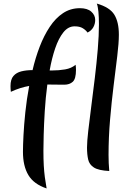

<svg xmlns="http://www.w3.org/2000/svg" viewBox="-20 -946 738 1079"><path d="M242 113Q170 89 139.5 38Q109 -13 109 -93Q109 -128 112 -186.5Q115 -245 122.5 -316.5Q130 -388 144 -463Q120 -459 94.5 -451Q69 -443 41 -430Q40 -438 39.5 -446Q39 -454 39 -462Q39 -500 55.5 -519Q72 -538 100 -545Q128 -552 163 -552Q179 -621 203 -683.5Q227 -746 259.5 -795Q292 -844 334 -872Q376 -900 429 -900Q471 -900 493 -880.5Q515 -861 515 -834Q515 -812 504.5 -793Q494 -774 472 -763Q462 -777 445 -787.5Q428 -798 399 -798Q363 -798 336 -764Q309 -730 290 -674Q271 -618 259 -550Q266 -550 273 -550Q311 -550 346 -556Q381 -562 405 -582Q406 -575 406.5 -567.5Q407 -560 407 -553Q407 -503 389 -486.5Q371 -470 341 -470Q315 -470 291.5 -470.5Q268 -471 246 -471Q236 -395 231.5 -320.5Q227 -246 225.5 -187.5Q224 -129 224 -99Q224 -51 226 -16Q228 19 232 49.5Q236 80 242 113ZM469 -117Q469 -150 476 -211Q483 -272 493 -349Q503 -426 513 -509Q523 -592 529.5 -670Q536 -748 536 -809Q536 -850 533 -880.5Q530 -911 524 -926Q597 -905 622.5 -863.5Q648 -822 648 -751Q648 -705 639 -631Q630 -557 618.5 -465Q607 -373 598.5 -273Q590 -173 590 -75Q590 -52 591 -29.5Q592 -7 594 15Q534 12 508 -4.5Q482 -21 475.5 -49.5Q469 -78 469 -117Z"/></svg>

Font: Merienda SemiBold
Style: Regular
Weight: 600
Designer: Eduardo Rodriguez Tunni
Foundry: Eduardo Rodriguez Tunni
Version: Version 2.001; ttfautohint (v1.8.4.7-5d5b)